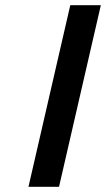

<svg xmlns="http://www.w3.org/2000/svg" viewBox="-20 -715 406 735"><path d="M89 0 249 -695H366L206 0Z"/></svg>

Font: Coval
Style: Medium Italic
Weight: 500
Foundry: Context Ltd
Version: Version 001.000